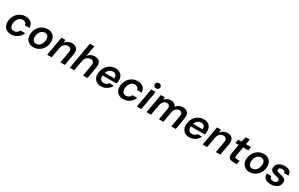

<svg xmlns="http://www.w3.org/2000/svg" viewBox="293 -2598 6972 4477"><g transform="rotate(30 3779.0 -359.5)"><path d="M260 12Q190 12 139.5 -19Q89 -50 65 -105.5Q41 -161 49 -233Q55 -296 80.5 -349.5Q106 -403 147 -442.5Q188 -482 240.5 -503Q293 -524 354 -524Q449 -524 505 -473.5Q561 -423 563 -335H437Q435 -376 407 -399Q379 -422 336 -422Q293 -422 258 -399.5Q223 -377 200.5 -336Q178 -295 172 -240Q168 -205 173.5 -177Q179 -149 193 -129.5Q207 -110 228.5 -100Q250 -90 277 -90Q307 -90 332.5 -100.5Q358 -111 378.5 -130.5Q399 -150 410 -178H536Q515 -121 474 -78Q433 -35 378.5 -11.5Q324 12 260 12Z M860 12Q790 12 740 -20Q690 -52 666 -108.5Q642 -165 649 -238Q655 -301 680.5 -353Q706 -405 746 -443.5Q786 -482 838 -503Q890 -524 949 -524Q1019 -524 1069 -493Q1119 -462 1143.5 -406Q1168 -350 1160 -275Q1154 -213 1129 -160.5Q1104 -108 1063.5 -69.5Q1023 -31 971 -9.5Q919 12 860 12ZM876 -91Q918 -91 952.5 -113Q987 -135 1009 -176Q1031 -217 1037 -272Q1043 -321 1031 -354Q1019 -387 993.5 -404Q968 -421 933 -421Q892 -421 857.5 -399Q823 -377 800.5 -336.5Q778 -296 773 -240Q767 -192 779 -159Q791 -126 816.5 -108.5Q842 -91 876 -91Z M1232 0 1322 -512H1428L1423 -432Q1453 -475 1500 -499.5Q1547 -524 1605 -524Q1668 -524 1706.5 -498.5Q1745 -473 1759 -425Q1773 -377 1761 -309L1707 0H1587L1639 -297Q1650 -358 1628 -390.5Q1606 -423 1551 -423Q1517 -423 1486 -407Q1455 -391 1433 -360.5Q1411 -330 1403 -286L1352 0Z M1840 0 1966 -720H2086L2036 -435Q2068 -476 2115 -500Q2162 -524 2216 -524Q2278 -524 2317 -499.5Q2356 -475 2370 -426Q2384 -377 2371 -305L2317 0H2198L2249 -294Q2261 -357 2238 -390Q2215 -423 2160 -423Q2125 -423 2093.5 -406Q2062 -389 2039.5 -357Q2017 -325 2009 -280L1960 0Z M2682 12Q2612 12 2563 -18.5Q2514 -49 2490.5 -104Q2467 -159 2475 -232Q2481 -295 2505.5 -348Q2530 -401 2570 -441Q2610 -481 2662.5 -502.5Q2715 -524 2776 -524Q2848 -524 2895.5 -494Q2943 -464 2964 -412Q2985 -360 2978 -295Q2977 -279 2974 -261.5Q2971 -244 2966 -227H2559L2573 -305H2861Q2866 -344 2854.5 -371Q2843 -398 2818.5 -412.5Q2794 -427 2760 -427Q2723 -427 2689.5 -409.5Q2656 -392 2632 -357.5Q2608 -323 2598 -271L2593 -242Q2585 -195 2595.5 -160Q2606 -125 2632.5 -106Q2659 -87 2699 -87Q2742 -87 2771 -104Q2800 -121 2819 -150H2940Q2918 -104 2880 -67.5Q2842 -31 2791.5 -9.5Q2741 12 2682 12Z M3278 12Q3208 12 3157.5 -19Q3107 -50 3083 -105.5Q3059 -161 3067 -233Q3073 -296 3098.5 -349.5Q3124 -403 3165 -442.5Q3206 -482 3258.5 -503Q3311 -524 3372 -524Q3467 -524 3523 -473.5Q3579 -423 3581 -335H3455Q3453 -376 3425 -399Q3397 -422 3354 -422Q3311 -422 3276 -399.5Q3241 -377 3218.5 -336Q3196 -295 3190 -240Q3186 -205 3191.5 -177Q3197 -149 3211 -129.5Q3225 -110 3246.5 -100Q3268 -90 3295 -90Q3325 -90 3350.5 -100.5Q3376 -111 3396.5 -130.5Q3417 -150 3428 -178H3554Q3533 -121 3492 -78Q3451 -35 3396.5 -11.5Q3342 12 3278 12Z M3646 0 3737 -512H3857L3766 0ZM3823 -589Q3789 -589 3768 -609.5Q3747 -630 3747 -660Q3747 -691 3768 -711Q3789 -731 3823 -731Q3856 -731 3877.5 -711Q3899 -691 3899 -660Q3899 -630 3877.5 -609.5Q3856 -589 3823 -589Z M3907 0 3997 -512H4103L4100 -442Q4130 -480 4172.5 -502Q4215 -524 4264 -524Q4301 -524 4330 -514Q4359 -504 4379 -484.5Q4399 -465 4409 -435Q4443 -477 4490.5 -500.5Q4538 -524 4590 -524Q4652 -524 4691.5 -499.5Q4731 -475 4745.5 -426.5Q4760 -378 4747 -308L4693 0H4574L4626 -296Q4637 -358 4616 -390.5Q4595 -423 4547 -423Q4516 -423 4488.5 -407.5Q4461 -392 4441 -362.5Q4421 -333 4412 -291L4360 0H4241L4293 -296Q4304 -358 4283 -390.5Q4262 -423 4213 -423Q4182 -423 4154 -406.5Q4126 -390 4105.5 -358.5Q4085 -327 4077 -282L4027 0Z M5059 12Q4989 12 4940 -18.5Q4891 -49 4867.5 -104Q4844 -159 4852 -232Q4858 -295 4882.5 -348Q4907 -401 4947 -441Q4987 -481 5039.5 -502.5Q5092 -524 5153 -524Q5225 -524 5272.5 -494Q5320 -464 5341 -412Q5362 -360 5355 -295Q5354 -279 5351 -261.5Q5348 -244 5343 -227H4936L4950 -305H5238Q5243 -344 5231.5 -371Q5220 -398 5195.5 -412.5Q5171 -427 5137 -427Q5100 -427 5066.5 -409.5Q5033 -392 5009 -357.5Q4985 -323 4975 -271L4970 -242Q4962 -195 4972.5 -160Q4983 -125 5009.5 -106Q5036 -87 5076 -87Q5119 -87 5148 -104Q5177 -121 5196 -150H5317Q5295 -104 5257 -67.5Q5219 -31 5168.5 -9.5Q5118 12 5059 12Z M5418 0 5508 -512H5614L5609 -432Q5639 -475 5686 -499.5Q5733 -524 5791 -524Q5854 -524 5892.5 -498.5Q5931 -473 5945 -425Q5959 -377 5947 -309L5893 0H5773L5825 -297Q5836 -358 5814 -390.5Q5792 -423 5737 -423Q5703 -423 5672 -407Q5641 -391 5619 -360.5Q5597 -330 5589 -286L5538 0Z M6246 0Q6192 0 6157 -17Q6122 -34 6109 -71.5Q6096 -109 6107 -170L6149 -412H6063L6081 -512H6167L6205 -649H6312L6287 -512H6425L6407 -412H6269L6227 -169Q6220 -131 6234 -116.5Q6248 -102 6286 -102H6354L6336 0Z M6680 12Q6610 12 6560 -20Q6510 -52 6486 -108.5Q6462 -165 6469 -238Q6475 -301 6500.5 -353Q6526 -405 6566 -443.5Q6606 -482 6658 -503Q6710 -524 6769 -524Q6839 -524 6889 -493Q6939 -462 6963.5 -406Q6988 -350 6980 -275Q6974 -213 6949 -160.5Q6924 -108 6883.5 -69.5Q6843 -31 6791 -9.5Q6739 12 6680 12ZM6696 -91Q6738 -91 6772.5 -113Q6807 -135 6829 -176Q6851 -217 6857 -272Q6863 -321 6851 -354Q6839 -387 6813.5 -404Q6788 -421 6753 -421Q6712 -421 6677.5 -399Q6643 -377 6620.5 -336.5Q6598 -296 6593 -240Q6587 -192 6599 -159Q6611 -126 6636.5 -108.5Q6662 -91 6696 -91Z M7253 12Q7181 12 7135 -10.5Q7089 -33 7069 -72.5Q7049 -112 7053 -163H7174Q7173 -140 7182 -121.5Q7191 -103 7212.5 -92Q7234 -81 7268 -81Q7298 -81 7319 -90Q7340 -99 7352.5 -114Q7365 -129 7367 -150Q7369 -172 7358.5 -185Q7348 -198 7326 -206Q7304 -214 7272 -219Q7234 -226 7202 -236.5Q7170 -247 7147 -264Q7124 -281 7113 -306Q7102 -331 7106 -366Q7110 -412 7139.5 -448Q7169 -484 7218 -504Q7267 -524 7331 -524Q7421 -524 7468.5 -483.5Q7516 -443 7513 -371H7398Q7398 -399 7376 -415Q7354 -431 7315 -431Q7275 -431 7251 -415Q7227 -399 7225 -374Q7223 -358 7232.5 -345Q7242 -332 7264 -323Q7286 -314 7322 -308Q7364 -301 7397 -290Q7430 -279 7452 -263Q7474 -247 7484 -222Q7494 -197 7489 -160Q7484 -107 7452.5 -68Q7421 -29 7369.5 -8.5Q7318 12 7253 12Z"/></g></svg>

Font: DM Sans 12pt SemiBold
Style: Italic
Weight: 600
Italic angle: -10°
Version: Version 4.004;gftools[0.9.30]